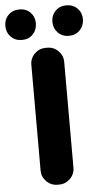

<svg xmlns="http://www.w3.org/2000/svg" viewBox="-98 -1002 548 1040"><g transform="rotate(-5 176.0 -482.0)"><path d="M171.9 0Q136.7 0 111.8 -24.9Q86.9 -49.8 86.9 -85V-659.2Q86.9 -694.3 111.8 -719.2Q136.7 -744.1 171.9 -744.1H180.7Q215.8 -744.1 240.7 -719.2Q265.6 -694.3 265.6 -659.2V-85Q265.6 -49.8 240.7 -24.9Q215.8 0 180.7 0ZM48.8 -797.9Q11.7 -797.9 -11.7 -821.8Q-35.2 -845.7 -35.2 -881.8Q-35.2 -917 -11.7 -940.4Q11.7 -963.9 48.8 -963.9Q85 -963.9 107.9 -940.4Q130.9 -917 130.9 -881.8Q130.9 -845.7 107.9 -821.8Q85 -797.9 48.8 -797.9ZM220.7 -881.8Q220.7 -917 244.1 -940.4Q267.6 -963.9 303.7 -963.9Q339.8 -963.9 363.3 -940.4Q386.7 -917 386.7 -881.8Q386.7 -845.7 363.3 -821.8Q339.8 -797.9 303.7 -797.9Q267.6 -797.9 244.1 -821.8Q220.7 -845.7 220.7 -881.8Z"/></g></svg>

Font: Gen Jyuu GothicX Heavy
Style: Bold
Weight: 900
Designer: [Source Han Sans]
Ryoko NISHIZUKA  (kana & ideographs); Paul D. Hunt (Latin, Greek & Cyrillic); Wenlong ZHANG  (bopomofo
Version: Version 1.002.20150607